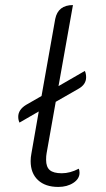

<svg xmlns="http://www.w3.org/2000/svg" viewBox="-20 -729 418 758"><path d="M164 -124Q162 -114 162 -98Q162 -70 176.5 -57.5Q191 -45 224 -45Q257 -45 291 -63Q294 -57 294 -47Q294 -23 269.5 -7Q245 9 210 9Q159 9 130 -18Q101 -45 101 -93Q101 -108 104 -123L133 -289L57 -245Q52 -255 52 -268Q52 -296 83 -315L144 -350L198 -654Q209 -709 268 -709L211 -389L315 -449Q320 -438 320 -424Q320 -395 289 -378L200 -327Z"/></svg>

Font: K2D ExtraLight
Style: Italic
Weight: 275
Italic angle: -10°
Designer: Katatrad Aksorn Co.,Ltd.
Foundry: Cadson Demak Co.,Ltd.
Version: Version 1.000; ttfautohint (v1.6)